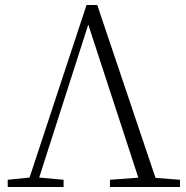

<svg xmlns="http://www.w3.org/2000/svg" viewBox="-20 -750 747 770"><path d="M11 0V-29L108 -39H125L235 -29V0ZM86 0 327 -730H370L616 0H547L324 -682H344L339 -667L125 0ZM421 0V-29L555 -39H572L702 -29V0Z"/></svg>

Font: Noto Serif KR
Style: Regular
Weight: 200
Designer: Ryoko NISHIZUKA 西塚涼子 (kana & ideographs); Frank Grießhammer (Latin, Greek & Cyrillic); Wenlong ZHANG 张文龙 (bopomofo); San
Foundry: Adobe
Version: Version 2.001;hotconv 1.1.0;makeotfexe 2.6.0